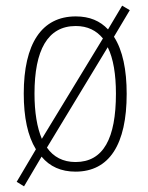

<svg xmlns="http://www.w3.org/2000/svg" viewBox="-20 -597 522 679"><path d="M428 -265C428 -350 414 -419 383 -467L439 -561L412 -577L362 -493C334 -523 297 -539 248 -539C127 -539 64 -442 64 -266C64 -182 78 -116 107 -69L39 46L65 62L127 -43C156 -8 196 10 247 10C367 10 428 -87 428 -265ZM102 -266C102 -419 148 -505 248 -505C290 -505 321 -489 344 -461L128 -106C111 -146 102 -200 102 -266ZM390 -266C390 -108 346 -24 247 -24C203 -24 169 -42 146 -75L361 -430C381 -390 390 -333 390 -266Z"/></svg>

Font: Noto Sans Gujarati Condensed ExtraLight
Style: Regular
Weight: 200
Width: 3
Designer: Jelle Bosma - Monotype Design Team, Universal Thirst
Foundry: Monotype Imaging Inc.
Version: Version 2.106